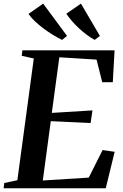

<svg xmlns="http://www.w3.org/2000/svg" viewBox="-32 -1014 665 1034"><path d="M-12.5 0 -9 -28.5 61.5 -43.5 150 -699 85 -713.5 88.5 -743H585L575.5 -571.5H518.5L488 -693L287.5 -705.5L247 -406L466 -419.5L456 -351.5L241.5 -361.5L198.5 -42L446 -57.5L520.5 -206L585.5 -196.5L537.5 0ZM506 -820.5 478 -799Q454.5 -812 432.8 -828.5Q411 -845 391.2 -863.5Q371.5 -882 354.8 -901.5Q338 -921 325 -940L404 -994.5ZM329 -820.5 302 -799Q277 -811.5 251 -827.5Q225 -843.5 200.5 -862Q176 -880.5 155.5 -900Q135 -919.5 121.5 -939L200.5 -994.5Z"/></svg>

Font: Merriweather 96pt SemiBold
Style: Italic
Weight: 600
Italic angle: -7.8°
Version: Version 2.101